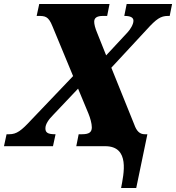

<svg xmlns="http://www.w3.org/2000/svg" viewBox="-54 -734 884 964"><path d="M554 210H630L686 -60H673C648 -60 632 -75 620 -109L505 -394L683 -586C731 -639 753 -654 789 -654H798L810 -714H582L570 -654H572C601 -654 616 -646 616 -630C616 -612 601 -587 586 -571L479 -456L435 -566C423 -594 419 -613 419 -625C419 -644 432 -654 463 -654H484L496 -714H143L130 -654H137C172 -654 189 -653 209 -603L313 -352L103 -132C53 -78 30 -60 -8 -60H-21L-34 0H212L225 -60H222C182 -60 174 -71 174 -90C174 -110 189 -133 213 -157L338 -289L390 -164C399 -142 407 -114 407 -95C407 -72 396 -60 358 -60H341L329 0H474C600 0 567 140 554 210Z"/></svg>

Font: Noto Serif SemiCondensed Black
Style: Italic
Weight: 900
Width: 4
Italic angle: -12°
Designer: Monotype Design Team
Foundry: Monotype Imaging Inc.
Version: Version 2.014